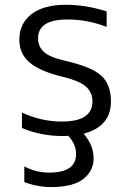

<svg xmlns="http://www.w3.org/2000/svg" viewBox="-20 -550 536 790"><path d="M59.6 -386.7Q59.6 -453.1 109.4 -491.7Q159.2 -530.3 251 -530.3Q335 -530.3 418.9 -502.9V-439.5Q335.9 -470.7 256.8 -469.7Q136.7 -469.7 136.7 -392.6Q136.7 -358.4 160.6 -336.4Q184.6 -314.5 248 -299.8Q356.4 -275.4 396.5 -238.8Q436.5 -202.1 436.5 -132.8Q436.5 -29.3 324.2 0Q365.2 47.9 365.2 101.6Q365.2 153.3 322.8 186.5Q280.3 219.7 190.4 219.7Q133.8 219.7 80.1 199.2V134.8Q127.9 160.2 182.6 160.2Q293 160.2 293 84Q293 43 260.7 8.8Q257.8 8.8 251 9.3Q244.1 9.8 240.2 9.8Q147.5 9.8 70.3 -23.4V-86.9Q150.4 -49.8 234.4 -49.8Q360.4 -49.8 360.4 -132.8Q360.4 -168.9 334.5 -192.9Q308.6 -216.8 240.2 -233.4Q143.6 -256.8 101.6 -293Q59.6 -329.1 59.6 -386.7Z"/></svg>

Font: Mgen+ 1c regular
Style: Regular
Weight: 400
Designer: [Source Han Sans]
Ryoko NISHIZUKA  (kana & ideographs); Paul D. Hunt (Latin, Greek & Cyrillic); Wenlong ZHANG  (bopomofo
Version: Version 1.059.20150602